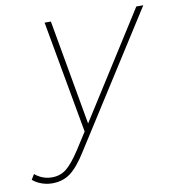

<svg xmlns="http://www.w3.org/2000/svg" viewBox="-192 -571 772 841"><g transform="rotate(-10 194.0 -150.5)"><path d="M-26 199Q-52 199 -75.5 190Q-99 181 -113 168L-99 145Q-65 173 -23 173Q14 173 41 151.5Q68 130 104 75L152 0L62 -500H90L173 -32L470 -500H501L127 87Q89 148 55 173.5Q21 199 -26 199Z"/></g></svg>

Font: Prodigy Sans ExtraLight
Style: Italic
Weight: 200
Italic angle: -13°
Designer: Wei Huang
Foundry: Wei Huang
Version: Version 1.003; ttfautohint (v1.8.3)